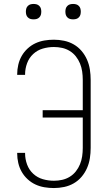

<svg xmlns="http://www.w3.org/2000/svg" viewBox="-20 -944 540 972"><path d="M253 8Q229 8 205 4Q181 0 159.5 -10Q138 -20 120 -36.5Q102 -53 90 -74Q78 -95 72.5 -119Q67 -143 67 -167V-170H107V-167Q107 -139 117 -111.5Q127 -84 148 -64.5Q169 -45 196.5 -37Q224 -29 253 -29Q274 -29 294.5 -33.5Q315 -38 333 -49Q351 -60 364 -76.5Q377 -93 385 -112.5Q393 -132 396 -153Q399 -174 399 -195V-349H196V-386H399V-540Q399 -561 396 -582Q393 -603 385 -622.5Q377 -642 364 -658.5Q351 -675 333 -686Q315 -697 294.5 -701.5Q274 -706 253 -706Q224 -706 196.5 -698Q169 -690 148 -670.5Q127 -651 117 -623.5Q107 -596 107 -568V-565H67V-568Q67 -592 72.5 -616Q78 -640 90 -661Q102 -682 120 -698.5Q138 -715 159.5 -725Q181 -735 205 -739Q229 -743 253 -743Q279 -743 305 -737.5Q331 -732 353.5 -719Q376 -706 393 -686Q410 -666 420.5 -642Q431 -618 435 -592Q439 -566 439 -540V-195Q439 -169 435 -143Q431 -117 420.5 -93Q410 -69 393 -49Q376 -29 353.5 -16Q331 -3 305 2.5Q279 8 253 8ZM350 -846Q342 -846 334.5 -848Q327 -850 321 -856Q315 -862 313 -869.5Q311 -877 311 -885Q311 -893 313 -900.5Q315 -908 321 -914Q327 -920 334.5 -922Q342 -924 350 -924Q358 -924 365.5 -922Q373 -920 379 -914Q385 -908 387 -900.5Q389 -893 389 -885Q389 -877 387 -869.5Q385 -862 379 -856Q373 -850 365.5 -848Q358 -846 350 -846ZM150 -846Q142 -846 134.5 -848Q127 -850 121 -856Q115 -862 113 -869.5Q111 -877 111 -885Q111 -893 113 -900.5Q115 -908 121 -914Q127 -920 134.5 -922Q142 -924 150 -924Q158 -924 165.5 -922Q173 -920 179 -914Q185 -908 187 -900.5Q189 -893 189 -885Q189 -877 187 -869.5Q185 -862 179 -856Q173 -850 165.5 -848Q158 -846 150 -846Z"/></svg>

Font: Iosevka Extralight
Style: Regular
Weight: 200
Monospace: yes
Designer: Belleve Invis
Foundry: Belleve Invis
Version: Version 32.0.1; ttfautohint (v1.8.4)